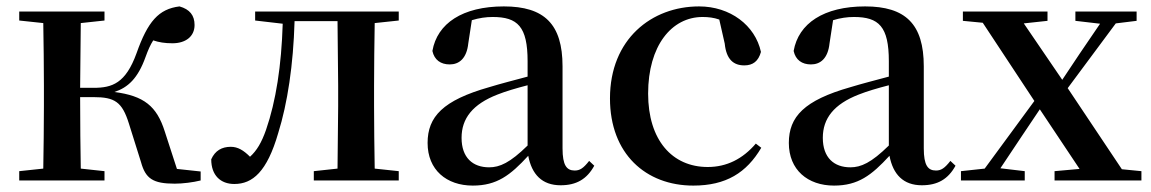

<svg xmlns="http://www.w3.org/2000/svg" viewBox="-20 -563 3591 599"><path d="M420 -57C434 -6 457 10 525 10C550 10 582 6 606 0V-28L532 -36L494 -153C469 -232 429 -264 337 -276C379 -290 410 -318 434 -385C442 -407 449 -423 458 -437C476 -431 494 -428 518 -428C559 -428 587 -449 587 -485C587 -515 572 -534 540 -543C475 -535 441 -496 406 -397C372 -303 330 -289 272 -289H230L232 -491L306 -499V-527H40V-499L115 -491C116 -435 117 -351 117 -296V-232C117 -177 116 -93 115 -37L40 -29V0H306V-29L232 -37C231 -93 230 -180 230 -260H272C338 -260 361 -245 382 -178Z M1032 0H1224V-29L1149 -37C1148 -93 1147 -177 1147 -232V-296C1147 -351 1148 -435 1149 -491L1224 -499V-527H776V-499L862 -489C858 -358 841 -248 810 -158C796 -118 781 -93 760 -74C740 -94 722 -105 700 -105C672 -105 651 -93 639 -66C639 -16 668 11 711 11C768 11 813 -27 848 -148C877 -241 895 -360 899 -497H1033L1035 -296V-232L1033 -37L959 -29V0Z M1729 15C1778 15 1811 -4 1834 -46L1818 -61C1800 -38 1789 -31 1773 -31C1748 -31 1735 -47 1735 -100V-356C1735 -488 1678 -543 1552 -543C1423 -543 1344 -490 1329 -404C1335 -376 1355 -362 1383 -362C1412 -362 1436 -380 1441 -428L1452 -500C1475 -507 1496 -510 1517 -510C1595 -510 1626 -480 1626 -372V-324C1585 -313 1542 -302 1506 -291C1362 -250 1314 -199 1314 -117C1314 -33 1373 16 1455 16C1530 16 1572 -16 1628 -77C1639 -19 1671 15 1729 15ZM1626 -109C1571 -55 1539 -41 1506 -41C1455 -41 1420 -71 1420 -133C1420 -194 1455 -238 1532 -268C1557 -278 1591 -288 1626 -297Z M2143 16C2245 16 2309 -24 2355 -102L2338 -115C2297 -67 2247 -42 2188 -42C2077 -42 2002 -126 2002 -271C2002 -420 2075 -510 2172 -510C2190 -510 2207 -508 2224 -502L2241 -427C2246 -377 2269 -359 2302 -359C2329 -359 2346 -372 2354 -401C2336 -484 2258 -543 2161 -543C2013 -543 1883 -441 1883 -256C1883 -83 1995 16 2143 16Z M2856 15C2905 15 2938 -4 2961 -46L2945 -61C2927 -38 2916 -31 2900 -31C2875 -31 2862 -47 2862 -100V-356C2862 -488 2805 -543 2679 -543C2550 -543 2471 -490 2456 -404C2462 -376 2482 -362 2510 -362C2539 -362 2563 -380 2568 -428L2579 -500C2602 -507 2623 -510 2644 -510C2722 -510 2753 -480 2753 -372V-324C2712 -313 2669 -302 2633 -291C2489 -250 2441 -199 2441 -117C2441 -33 2500 16 2582 16C2657 16 2699 -16 2755 -77C2766 -19 2798 15 2856 15ZM2753 -109C2698 -55 2666 -41 2633 -41C2582 -41 2547 -71 2547 -133C2547 -194 2582 -238 2659 -268C2684 -278 2718 -288 2753 -297Z M3335 -498 3412 -489 3348 -395 3294 -314 3174 -490 3248 -498V-527H2984V-498L3046 -492L3207 -248L3052 -37L2978 -29V0H3177V-29L3101 -38L3169 -140L3224 -222L3348 -36L3270 -29V0H3541V-29L3480 -35L3311 -288L3461 -490L3526 -498V-527H3335Z"/></svg>

Font: Noto Serif HK SemiBold
Style: Regular
Weight: 600
Designer: Ryoko NISHIZUKA 西塚涼子 (kana & ideographs); Frank Grießhammer (Latin, Greek & Cyrillic); Wenlong ZHANG 张文龙 (bopomofo); San
Foundry: Adobe
Version: Version 2.001;hotconv 1.1.0;makeotfexe 2.6.0